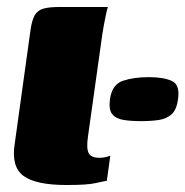

<svg xmlns="http://www.w3.org/2000/svg" viewBox="-20 -525 531 550"><path d="M171 5Q83 5 47.5 -21Q12 -47 22 -112L67 -436Q71 -466 79 -480.5Q87 -495 103.5 -500Q120 -505 151 -505H289Q287 -500 282 -476Q277 -452 273 -426L232 -134Q227 -100 234 -86.5Q241 -73 265 -73Q276 -73 285 -75.5Q294 -78 296 -79L286 -7Q278 -6 254 -0.5Q230 5 171 5ZM295 -241Q301 -283 332 -293.5Q363 -304 406 -304Q449 -304 472.5 -293Q496 -282 490 -241Q486 -211 472 -198Q458 -185 436 -181.5Q414 -178 384 -178Q355 -178 333.5 -181.5Q312 -185 301.5 -198Q291 -211 295 -241Z"/></svg>

Font: Genos Black
Style: Italic
Weight: 900
Italic angle: -8°
Version: Version 1.010